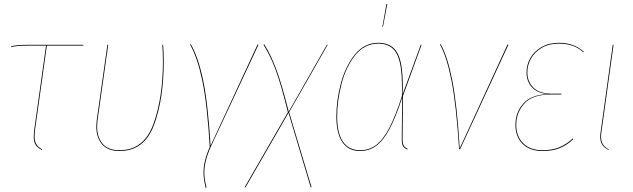

<svg xmlns="http://www.w3.org/2000/svg" viewBox="-20 -739 3136 951"><path d="M153 -92Q151 -70 151 -63Q151 -40 160 -25Q169 -10 189 1L187 4Q165 -8 156 -22.5Q147 -37 147 -62Q147 -70 149 -92L208 -513H114Q59 -513 35 -505V-509Q58 -517 115 -517H393V-513H212Z M791 -435Q791 -250 743 -120.5Q695 9 572 9Q513 9 485 -25Q457 -59 457 -112Q457 -123 459 -143L512 -517H516L463 -143Q461 -123 461 -112Q461 -61 487.5 -28Q514 5 572 5Q693 5 740 -125Q787 -255 787 -435Q787 -480 784 -517H788Q791 -480 791 -435Z M1023 -17 1256 -519 1260 -517 1025 -14Q992 59 992 115Q992 148 1003 190L999 192Q988 148 988 114Q988 60 1019 -12Q1006 -227 981.5 -342Q957 -457 921 -519L925 -520Q961 -459 985.5 -344.5Q1010 -230 1023 -17Z M1412 -183 1523 188 1519 189 1409 -180 1196 189 1192 188 1406 -183Q1372 -322 1344.5 -395Q1317 -468 1285 -517L1289 -519Q1321 -469 1348.5 -395.5Q1376 -322 1410 -186L1599 -517H1603Z M1975 -315Q1975 -286 1974 -271L2064 -517H2068L1976 -264L1974 -61Q1973 -31 1979 -19.5Q1985 -8 1999 -2L1998 2Q1982 -5 1975.5 -16Q1969 -27 1970 -60L1972 -256Q1940 -157 1909 -99.5Q1878 -42 1843 -16.5Q1808 9 1763 9Q1706 9 1676 -34.5Q1646 -78 1646 -162Q1646 -240 1668 -324.5Q1690 -409 1737 -468Q1784 -527 1855 -527Q1918 -527 1946.5 -479.5Q1975 -432 1975 -315ZM1650 -162Q1650 -79 1679 -37Q1708 5 1764 5Q1808 5 1842.5 -20.5Q1877 -46 1908 -105Q1939 -164 1971 -264V-310Q1971 -428 1943.5 -475.5Q1916 -523 1855 -523Q1785 -523 1739 -465Q1693 -407 1671.5 -323Q1650 -239 1650 -162ZM1898 -719 1877 -606H1874L1894 -719Z M2257 -4 2494 -519 2498 -517 2259 0H2254Q2240 -219 2216.5 -338.5Q2193 -458 2159 -519L2163 -520Q2197 -459 2220.5 -339.5Q2244 -220 2257 -4Z M2533 -121Q2533 -181 2571.5 -225.5Q2610 -270 2694 -273Q2643 -277 2615.5 -306Q2588 -335 2588 -381Q2588 -418 2607 -451.5Q2626 -485 2662.5 -506Q2699 -527 2748 -527Q2824 -527 2872 -482L2869 -480Q2824 -523 2747 -523Q2699 -523 2664 -502.5Q2629 -482 2610.5 -449.5Q2592 -417 2592 -381Q2592 -334 2622.5 -304.5Q2653 -275 2713 -275H2761V-271H2710Q2617 -271 2577 -226Q2537 -181 2537 -121Q2537 -63 2572 -29Q2607 5 2667 5Q2716 5 2751.5 -10Q2787 -25 2817 -53L2819 -49Q2788 -20 2752.5 -5.5Q2717 9 2667 9Q2605 9 2569 -26Q2533 -61 2533 -121Z M2960 -92Q2957 -76 2957 -62Q2957 -40 2966 -25Q2975 -10 2995 1L2994 4Q2972 -8 2962.5 -23Q2953 -38 2953 -62Q2953 -76 2956 -92L3015 -517H3019Z"/></svg>

Font: Fira Sans Condensed Four
Style: Italic
Weight: 100
Width: 3
Italic angle: -8°
Designer: bBox Type GmbH & Carrois Corporate GbR & Edenspiekermann AG
Foundry: bBox Type GmbH & Carrois Corporate GbR & Edenspiekermann AG
Version: Version 4.301